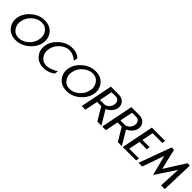

<svg xmlns="http://www.w3.org/2000/svg" viewBox="368 -2061 3497 3497"><g transform="rotate(45 2116.0 -312.5)"><path d="M358.4 3.9Q218.3 3.9 143.1 -91.8Q86.9 -163.6 86.9 -252Q86.9 -281.2 93.3 -312.5Q118.2 -437.5 231 -533.2Q343.8 -628.9 484.4 -628.9Q625 -628.9 699.7 -533.2Q755.9 -461.4 755.9 -373Q755.9 -343.8 749.5 -312.5Q724.6 -187.5 611.8 -91.8Q499 3.9 358.4 3.9ZM371.6 -62.5Q464.4 -62.5 549.3 -133.5Q634.3 -204.6 655.8 -312.5Q661.6 -342.3 661.6 -369.1Q661.6 -439.9 612.8 -501.2Q564 -562.5 471.2 -562.5Q378.9 -562.5 293.7 -491.5Q208.5 -420.4 187 -312.5Q181.2 -283.2 181.2 -256.3Q181.2 -185.1 230.2 -123.8Q279.3 -62.5 371.6 -62.5Z M1090.3 -62.5Q1172.9 -62.5 1309.1 -140.6L1294.4 -66.9Q1193.8 3.9 1077.1 3.9Q937 3.9 861.8 -91.8Q805.7 -163.6 805.7 -252Q805.7 -281.2 812 -312.5Q836.9 -437.5 949.7 -533.2Q1062.5 -628.9 1203.1 -628.9Q1319.3 -628.9 1392.1 -558.1L1377.4 -484.4Q1272.5 -562.5 1189.9 -562.5Q1097.7 -562.5 1012.5 -491.5Q927.2 -420.4 905.8 -312.5Q899.9 -283.2 899.9 -256.3Q899.9 -185.1 949 -123.8Q998 -62.5 1090.3 -62.5Z M1670.9 3.9Q1530.8 3.9 1455.6 -91.8Q1399.4 -163.6 1399.4 -252Q1399.4 -281.2 1405.8 -312.5Q1430.7 -437.5 1543.5 -533.2Q1656.2 -628.9 1796.9 -628.9Q1937.5 -628.9 2012.2 -533.2Q2068.4 -461.4 2068.4 -373Q2068.4 -343.8 2062 -312.5Q2037.1 -187.5 1924.3 -91.8Q1811.5 3.9 1670.9 3.9ZM1684.1 -62.5Q1776.9 -62.5 1861.8 -133.5Q1946.8 -204.6 1968.3 -312.5Q1974.1 -342.3 1974.1 -369.1Q1974.1 -439.9 1925.3 -501.2Q1876.5 -562.5 1783.7 -562.5Q1691.4 -562.5 1606.2 -491.5Q1521 -420.4 1499.5 -312.5Q1493.7 -283.2 1493.7 -256.3Q1493.7 -185.1 1542.7 -123.8Q1591.8 -62.5 1684.1 -62.5Z M2390.1 -625Q2478.5 -625 2524.4 -567.9Q2559.1 -524.4 2559.1 -472.2Q2559.1 -455.1 2555.7 -437.5Q2541 -364.3 2469.7 -305.2Q2444.3 -283.7 2407.2 -268.1L2567.4 0H2463.4L2314 -250H2206.1L2156.2 0H2062.5L2187 -625ZM2377.4 -562.5H2268.1L2218.3 -312.5H2327.6Q2368.7 -312.5 2409.7 -346.9Q2450.7 -381.3 2461.9 -437.5Q2465.3 -453.6 2465.3 -468.3Q2465.3 -503.9 2441.9 -533.2Q2418.5 -562.5 2377.4 -562.5Z M2918 -625Q3006.3 -625 3052.2 -567.9Q3086.9 -524.4 3086.9 -472.2Q3086.9 -455.1 3083.5 -437.5Q3068.8 -364.3 2997.6 -305.2Q2972.2 -283.7 2935.1 -268.1L3095.2 0H2991.2L2841.8 -250H2733.9L2684.1 0H2590.3L2714.8 -625ZM2905.3 -562.5H2795.9L2746.1 -312.5H2855.5Q2896.5 -312.5 2937.5 -346.9Q2978.5 -381.3 2989.7 -437.5Q2993.2 -453.6 2993.2 -468.3Q2993.2 -503.9 2969.7 -533.2Q2946.3 -562.5 2905.3 -562.5Z M3586.4 -625 3573.7 -562.5H3323.7L3280.3 -343.8H3467.8L3455.6 -281.2H3268.1L3224.1 -62.5H3474.1L3461.9 0H3118.2L3242.7 -625Z M3868.7 -30.3 3767.1 -420.4 3620.1 0H3524.4L3752.9 -625H3814L3907.7 -226.6L4160.2 -625H4221.2L4201.2 0H4105.5L4126 -420.4Z"/></g></svg>

Font: Juliett
Style: Bold Italic
Weight: 700
Italic angle: -11.25°
Designer: GGBotNet
Foundry: GGBotNet
Version: 0.60